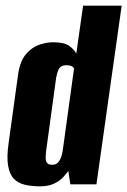

<svg xmlns="http://www.w3.org/2000/svg" viewBox="-20 -650 449 677"><path d="M122 7Q92 7 68 1.5Q44 -4 29 -19.5Q14 -35 8.5 -66Q3 -97 11 -150L44 -389Q51 -435 71.5 -459Q92 -483 118 -492Q144 -501 167 -501Q207 -501 224.5 -488Q242 -475 249 -461L273 -630H409L320 0H228L221 -47Q215 -39 203.5 -26Q192 -13 171.5 -3Q151 7 122 7ZM164 -69Q173 -69 179 -72.5Q185 -76 189 -82.5Q193 -89 196 -97.5Q199 -106 201 -118Q211 -190 221 -263Q231 -336 241 -408Q241 -410 238 -413Q235 -416 229.5 -418Q224 -420 214 -420Q202 -420 195 -415Q188 -410 184.5 -400.5Q181 -391 178 -376L142 -113Q141 -102 141 -94Q141 -86 143 -80.5Q145 -75 150 -72Q155 -69 164 -69Z"/></svg>

Font: Alumni Sans Thin ExtraBold
Style: Italic
Weight: 800
Italic angle: -8°
Version: Version 1.016